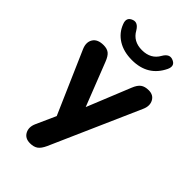

<svg xmlns="http://www.w3.org/2000/svg" viewBox="-269 -808 1087 1087"><g transform="rotate(45 274.5 -265.0)"><path d="M275 -552Q208 -552 161.5 -581Q115 -610 96 -661Q79 -703 119 -717Q150 -728 174 -688Q205 -632 275 -632Q346 -632 377 -688Q400 -728 432 -717Q473 -703 454 -661Q402 -552 275 -552ZM200 189Q160 189 144 159Q128 129 145 91L198 -27L35 -401Q18 -441 36 -470Q54 -499 102 -499Q130 -499 146.5 -486Q163 -473 176 -439L278 -179L384 -440Q397 -473 415 -486Q433 -499 463 -499Q501 -499 516.5 -469.5Q532 -440 515 -402L280 131Q265 164 247 176.5Q229 189 200 189Z"/></g></svg>

Font: Nunito ExtraBold
Style: Regular
Weight: 800
Designer: Vernon Adams
Foundry: Vernon Adams
Version: Version 3.602